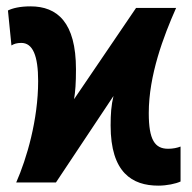

<svg xmlns="http://www.w3.org/2000/svg" viewBox="-20 -574 603 604"><path d="M478 10C505 10 533 4 548 -3V-113C538 -109 524 -106 509 -106C467 -106 448 -134 448 -218C448 -337 494 -459 534 -549H408L213 -262C217 -287 219 -311 219 -356C219 -504 160 -554 76 -554C42 -554 19 -548 5 -541L16 -431C24 -436 33 -439 47 -439C83 -439 100 -399 100 -319C100 -197 64 -75 31 0H156L337 -272C330 -243 328 -216 328 -179C328 -31 396 10 478 10Z"/></svg>

Font: Noto Sans Mono SemiCondensed ExtraBold
Style: Regular
Weight: 800
Width: 4
Designer: Monotype Design Team
Foundry: Monotype Imaging Inc.
Version: Version 2.014